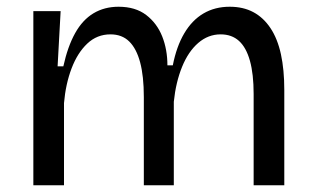

<svg xmlns="http://www.w3.org/2000/svg" viewBox="-20 -550 935 570"><path d="M79 0V-320V-517H160L151 -353H168Q181 -412 203 -451.5Q225 -491 257.5 -510.5Q290 -530 332 -530Q382 -530 414 -505.5Q446 -481 461.5 -442Q477 -403 477 -356H493Q504 -412 527 -451Q550 -490 584 -510Q618 -530 662 -530Q702 -530 732 -514Q762 -498 783 -466.5Q804 -435 814 -389Q824 -343 824 -283V0H733V-271Q733 -330 722 -369.5Q711 -409 689.5 -428.5Q668 -448 635 -448Q598 -448 568.5 -422.5Q539 -397 520.5 -351.5Q502 -306 496 -248V0H407V-262Q407 -324 396 -365Q385 -406 363.5 -427Q342 -448 308 -448Q268 -448 239 -420.5Q210 -393 192.5 -347Q175 -301 170 -244V0Z"/></svg>

Font: Bricolage Grotesque 96pt ExtraBold
Style: Regular
Weight: 400
Version: Version 1.001;gftools[0.9.33.dev8+g029e19f]